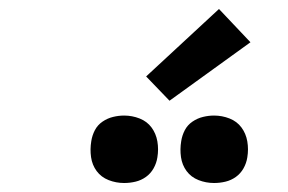

<svg xmlns="http://www.w3.org/2000/svg" viewBox="-20 -1012 640 427"><path d="M456 -605Q438 -605 421.5 -611.5Q405 -618 395 -631.5Q385 -645 382.5 -662.5Q380 -680 383 -698Q385 -711 391 -722.5Q397 -734 408 -741.5Q419 -749 431.5 -752Q444 -755 456 -755Q474 -755 490.5 -748.5Q507 -742 517 -728.5Q527 -715 530 -697.5Q533 -680 530 -662Q528 -649 521.5 -637.5Q515 -626 504.5 -618.5Q494 -611 481.5 -608Q469 -605 456 -605ZM256 -605Q238 -605 221.5 -611.5Q205 -618 195 -631.5Q185 -645 182.5 -662.5Q180 -680 183 -698Q185 -711 191 -722.5Q197 -734 208 -741.5Q219 -749 231.5 -752Q244 -755 256 -755Q274 -755 290.5 -748.5Q307 -742 317 -728.5Q327 -715 330 -697.5Q333 -680 330 -662Q328 -649 321.5 -637.5Q315 -626 304.5 -618.5Q294 -611 281.5 -608Q269 -605 256 -605ZM357 -788 305 -842 467 -992 537 -918Z"/></svg>

Font: Iosevka Slab Semibold Extended
Style: Italic
Weight: 600
Width: 7
Italic angle: -9°
Monospace: yes
Designer: Belleve Invis
Foundry: Belleve Invis
Version: Version 11.1.0; ttfautohint (v1.8.3)